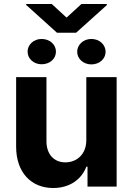

<svg xmlns="http://www.w3.org/2000/svg" viewBox="-20 -930 662 957"><path d="M237.9 -910.2H110.4V-905.5L263.8 -767H359.4L512.4 -904.5V-910.2H386L311.8 -842.3ZM117.5 -672.6C117.5 -637.4 147.7 -609.7 187.5 -609.7C228 -609.7 258.9 -636.7 258.9 -672.6C258.9 -707.4 228.7 -735.8 187.5 -735.8C147 -735.8 117.5 -706.7 117.5 -672.6ZM364.7 -671.9C364.7 -637.4 394.9 -609 435.4 -609C476.6 -609 506.4 -637.4 506.4 -671.9C506.4 -706.7 476.6 -735.8 435.4 -735.8C394.9 -735.8 364.7 -706.7 364.7 -671.9ZM410.2 -232.2C410.5 -159.1 360.4 -120.7 306.1 -120.7C248.9 -120.7 212 -160.9 211.6 -225.1V-545.5H60.4V-198.2C60.7 -70.7 135.3 7.1 245 7.1C327.1 7.1 386 -35.2 410.5 -99.1H416.2V0H561.4V-545.5H410.2Z"/></svg>

Font: TID UI
Style: Bold
Weight: 700
Designer: The TID Project Authors
Foundry: Bakken & Bæck
Version: Version 1.001;hotconv 1.0.109;makeotfexe 2.5.65596